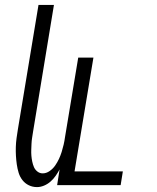

<svg xmlns="http://www.w3.org/2000/svg" viewBox="-20 -755 640 783"><path d="M131 8Q113 8 97.5 0.5Q82 -7 71.5 -20.5Q61 -34 56 -50.5Q51 -67 48.5 -84.5Q46 -102 45 -119.5Q44 -137 44.5 -155Q45 -173 47.5 -191.5Q50 -210 53 -228L137 -735H200L115 -219Q113 -206 111 -193.5Q109 -181 108.5 -169Q108 -157 107.5 -144.5Q107 -132 108 -120Q109 -108 111.5 -96Q114 -84 118.5 -73.5Q123 -63 132.5 -55.5Q142 -48 154 -48Q169 -48 182.5 -57.5Q196 -67 205 -80Q214 -93 220.5 -107Q227 -121 231.5 -135.5Q236 -150 239.5 -165Q243 -180 245 -195L299 -520H361L284 -56H481L472 0H213L223 -64Q216 -51 207 -38Q198 -25 186 -14.5Q174 -4 159.5 2Q145 8 131 8Z"/></svg>

Font: Iosevka Light Extended
Style: Italic
Weight: 300
Width: 7
Italic angle: -9°
Monospace: yes
Designer: Belleve Invis
Foundry: Belleve Invis
Version: Version 32.5.0; ttfautohint (v1.8.4)